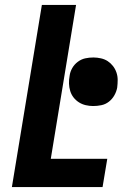

<svg xmlns="http://www.w3.org/2000/svg" viewBox="-20 -755 540 775"><path d="M28 0 149 -735H287L185 -114H413L394 0ZM356 -327Q341 -327 326 -330.5Q311 -334 298.5 -342Q286 -350 277 -361.5Q268 -373 263.5 -387.5Q259 -402 258.5 -417.5Q258 -433 261 -449Q263 -465 271.5 -480Q280 -495 294 -505.5Q308 -516 324 -519.5Q340 -523 357 -523Q372 -523 387.5 -519.5Q403 -516 415 -508Q427 -500 436 -488.5Q445 -477 450 -462.5Q455 -448 455 -432.5Q455 -417 453 -401Q450 -385 441.5 -370Q433 -355 419.5 -344.5Q406 -334 389.5 -330.5Q373 -327 356 -327Z"/></svg>

Font: Iosevka Term Curly Heavy
Style: Italic
Weight: 900
Italic angle: -9°
Designer: Belleve Invis
Foundry: Belleve Invis
Version: Version 32.3.0